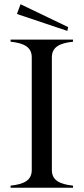

<svg xmlns="http://www.w3.org/2000/svg" viewBox="-20 -887 395 907"><path d="M30 -10V0H325V-10C260 -17 225 -36 225 -84V-616C225 -664 260 -683 325 -690V-700H30V-690C95 -683 130 -664 130 -616V-84C130 -36 95 -17 30 -10ZM60 -821 298 -741 302 -759 77 -867Z"/></svg>

Font: Sprat Condesed
Style: Regular
Weight: 400
Width: 3
Designer: Ethan Nakache
Foundry: Collletttivo
Version: Version 2.000;Glyphs 3.2 (3217)